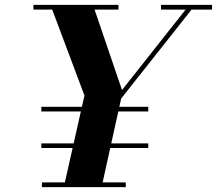

<svg xmlns="http://www.w3.org/2000/svg" viewBox="-20 -770 892 790"><path d="M242.5 0 327.5 -377 187.5 -750H362.5L482 -399.5L757.5 -748H782L478.5 -364.5L398 0ZM152.5 0V-19.5H497.5V0ZM150 -161V-180H590V-161ZM150 -311.5V-330.5H590V-311.5ZM117.5 -730.5V-750H467.5V-730.5ZM642.5 -730.5V-750H852.5V-730.5Z"/></svg>

Font: Bodoni Moda 11pt
Style: Bold Italic
Weight: 700
Italic angle: -13°
Designer: Owen Earl
Foundry: indestructible type
Version: Version 2.004